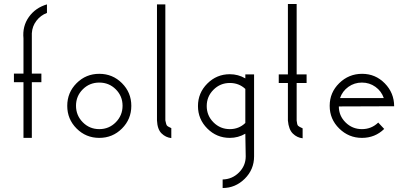

<svg xmlns="http://www.w3.org/2000/svg" viewBox="-20 -695 2051 965"><path d="M216 -673V-630Q184 -618 163 -590.5Q142 -563 140 -528V-325H188V-282H140V-2H98V-282H50V-325H98V-502Q92 -563 125 -609.5Q158 -656 216 -673Z M365 -277Q412 -324 479 -324Q546 -324 593 -277Q640 -230 640 -163Q640 -96 593 -49Q546 -2 479 -2Q412 -2 365 -49Q318 -96 318 -163Q318 -230 365 -277ZM562 -246Q528 -280 479 -280Q430 -280 396 -246Q362 -212 362 -163.5Q362 -115 396 -80.5Q430 -46 479 -46Q528 -46 562 -80.5Q596 -115 596 -163.5Q596 -212 562 -246Z M811 -673V-90Q815 -69 819 -64Q823 -59 841 -51V-1Q813 -4 792 -24.5Q771 -45 769 -90V-673Z M1135 -322Q1177 -322 1213 -301V-321H1257V91Q1257 157 1210 203.5Q1163 250 1099 250V207Q1147 206 1181 172Q1215 138 1215 91L1213 -23Q1177 -2 1135 -2Q1069 -2 1022 -49Q975 -96 975 -162Q975 -228 1022 -275Q1069 -322 1135 -322ZM1135 -278Q1087 -278 1053 -244Q1019 -210 1019 -162Q1019 -114 1053 -80Q1087 -46 1135 -46Q1181 -46 1213 -77V-248Q1181 -278 1135 -278Z M1427 -675H1471V-321H1521V-278H1471V-89Q1473 -68 1478 -63Q1483 -58 1501 -50V0Q1473 -3 1452 -23.5Q1431 -44 1427 -89V-278H1381V-321H1427Z M1961 -161Q1757 -161 1683 -160Q1683 -113 1717 -79.5Q1751 -46 1799 -46Q1847 -46 1881 -79L1911 -47Q1865 -2 1799 -2Q1733 -2 1685 -49Q1637 -96 1637 -163Q1637 -230 1685 -277Q1733 -324 1800 -324Q1867 -324 1914 -276Q1961 -228 1961 -161ZM1689 -202H1909Q1897 -237 1867 -258.5Q1837 -280 1799 -280Q1761 -280 1731 -258.5Q1701 -237 1689 -202Z"/></svg>

Font: HiLo-Deco
Style: Deco
Weight: 500
Version: Version 001.000